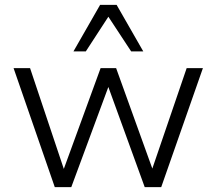

<svg xmlns="http://www.w3.org/2000/svg" viewBox="-20 -772 893 792"><path d="M206 0 36 -491H104L248 -61H238L395 -491H459L614 -61H603L750 -491H817L645 0H577L419 -435H435L274 0ZM283 -560 393 -752H461L571 -560H521L427 -703L334 -560Z"/></svg>

Font: Nunito Sans 9pt Light
Style: Regular
Weight: 300
Version: Version 3.101;gftools[0.9.27]